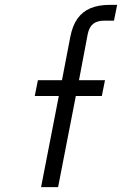

<svg xmlns="http://www.w3.org/2000/svg" viewBox="-20 -770 502 790"><path d="M149 0 222 -375H123L136 -440H235L269 -617Q278 -664 298.5 -693Q319 -722 352 -736Q385 -750 432 -750H462L449 -685H409Q380 -685 363.5 -672Q347 -659 341 -630L305 -440H412L399 -375H292L219 0Z"/></svg>

Font: Teachers
Style: Italic
Weight: 400
Italic angle: -11°
Designer: Alfredo Marco Pradil, Chank Diesel
Version: Version 1.001